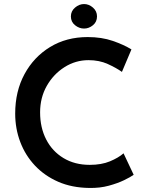

<svg xmlns="http://www.w3.org/2000/svg" viewBox="-20 -920 735 948"><path d="M640 -57Q625 -46 593 -30.5Q561 -15 517 -3Q473 9 421 8Q335 7 267.5 -22.5Q200 -52 152.5 -102.5Q105 -153 80 -219Q55 -285 55 -359Q55 -469 101 -554Q147 -639 227.5 -688Q308 -737 413 -737Q482 -737 537 -718Q592 -699 629 -676L582 -565Q554 -585 512 -604Q470 -623 417 -623Q353 -623 298.5 -588.5Q244 -554 211 -496Q178 -438 178 -365Q178 -290 208 -231.5Q238 -173 293.5 -139.5Q349 -106 423 -106Q481 -106 523 -123.5Q565 -141 590 -163ZM330 -839Q330 -865 350.5 -882.5Q371 -900 395 -900Q419 -900 439 -882.5Q459 -865 459 -839Q459 -812 439 -795.5Q419 -779 395 -779Q371 -779 350.5 -795.5Q330 -812 330 -839Z"/></svg>

Font: Reem Kufi Medium
Style: Regular
Weight: 500
Designer: Khaled Hosny
Version: Version 1.001